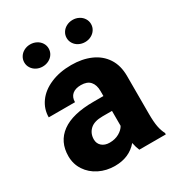

<svg xmlns="http://www.w3.org/2000/svg" viewBox="-177 -841 887 962"><g transform="rotate(-30 267.0 -360.0)"><path d="M28.3 0ZM505.9 -8.3V0H352.5Q343.8 -19.5 338.4 -46.9Q290.5 9.8 207.5 9.8Q158.2 9.8 117.2 -10.5Q76.2 -30.8 52.2 -67.1Q28.3 -103.5 28.3 -148.9Q28.3 -232.4 90.1 -277.6Q151.9 -322.8 273.9 -322.8H331.1V-351.6Q331.1 -387.2 313.7 -407Q296.4 -426.8 260.3 -426.8Q228 -426.8 210.2 -411.4Q192.4 -396 192.4 -367.2H40.5Q40.5 -415 68.6 -454.1Q96.7 -493.2 148.7 -515.6Q200.7 -538.1 268.6 -538.1Q331.5 -538.1 380.1 -516.8Q428.7 -495.6 456.3 -453.6Q483.9 -411.6 483.9 -350.6V-131.8Q483.9 -85 489.3 -57.1Q494.6 -29.3 505.9 -8.3ZM331.1 -150.4V-236.8H276.4Q227.5 -236.8 204.1 -214.6Q180.7 -192.4 180.7 -158.2Q180.7 -134.3 197.5 -119.4Q214.4 -104.5 242.2 -104.5Q273.4 -104.5 297.1 -117.9Q320.8 -131.3 331.1 -150.4ZM212.9 -666.5Q212.9 -648.9 203.6 -634.3Q194.3 -619.6 178 -611.1Q161.6 -602.5 142.1 -602.5Q122.6 -602.5 106.4 -611.1Q90.3 -619.6 81.1 -634.3Q71.8 -648.9 71.8 -666.5Q71.8 -684.1 81.1 -698.7Q90.3 -713.4 106.4 -721.9Q122.6 -730.5 142.1 -730.5Q161.6 -730.5 178 -721.9Q194.3 -713.4 203.6 -698.7Q212.9 -684.1 212.9 -666.5ZM458 -666.5Q458 -648.9 448.7 -634.3Q439.5 -619.6 423.3 -611.1Q407.2 -602.5 387.7 -602.5Q368.2 -602.5 351.8 -611.1Q335.4 -619.6 326.2 -634.3Q316.9 -648.9 316.9 -666.5Q316.9 -684.1 326.2 -698.7Q335.4 -713.4 351.8 -721.9Q368.2 -730.5 387.7 -730.5Q407.2 -730.5 423.3 -721.9Q439.5 -713.4 448.7 -698.7Q458 -684.1 458 -666.5Z"/></g></svg>

Font: Heebo ExtraBold
Style: Regular
Weight: 800
Designer: Oded Ezer
Foundry: Meir Sadan
Version: Version 2.001; ttfautohint (v1.5.14-ce02) -l 8 -r 50 -G 200 